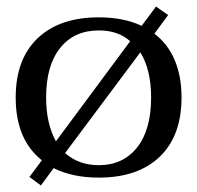

<svg xmlns="http://www.w3.org/2000/svg" viewBox="-20 -533 603 587"><path d="M535 -235Q535 -118 468.5 -54Q402 10 282 10Q202 10 144 -19L105 34L70 8L108 -43Q28 -106 28 -235Q28 -352 95 -416Q162 -480 282 -480Q358 -480 413 -454L457 -513L494 -487L452 -430Q493 -399 514 -349.5Q535 -300 535 -235ZM151 -101 378 -407Q341 -440 282 -440Q207 -440 164 -386.5Q121 -333 121 -235Q121 -155 151 -101ZM442 -235Q442 -320 409 -373L179 -65Q221 -28 282 -28Q356 -28 399 -82Q442 -136 442 -235Z"/></svg>

Font: TavirajRegular
Style: Regular
Weight: 400
Designer: Katatrad Team
Foundry: CadsonDemak
Version: Version 1.000